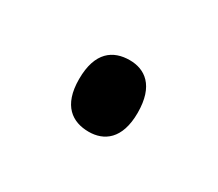

<svg xmlns="http://www.w3.org/2000/svg" viewBox="-40 -168 277 244"><g transform="rotate(30 98.0 -46.5)"><path d="M99 6C121 6 141 -7 141 -46C141 -86 121 -99 99 -99C75 -99 55 -86 55 -46C55 -7 75 6 99 6Z"/></g></svg>

Font: Noto Serif Devanagari Condensed Light
Style: Regular
Weight: 300
Width: 3
Designer: Universal Thirst, Indian Type Foundry and the Monotype Design Team
Foundry: Monotype Imaging Inc.
Version: Version 2.004